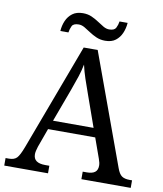

<svg xmlns="http://www.w3.org/2000/svg" viewBox="-96 -977 897 1054"><g transform="rotate(10 352.5 -449.5)"><path d="M0 0V-42H19Q48 -42 62.5 -57Q77 -72 95 -120L317 -714H395L621 -95Q632 -64 647.5 -53Q663 -42 692 -42H705V0H430V-42H453Q483 -42 498 -53.5Q513 -65 513 -90Q513 -98 511 -107Q509 -116 505 -127L465 -239H202L164 -134Q160 -122 157.5 -110.5Q155 -99 155 -91Q155 -66 171.5 -54Q188 -42 221 -42H244V0ZM221 -289H447L385 -464Q369 -508 356 -547Q343 -586 335 -622Q328 -586 317 -553Q306 -520 289 -473ZM426 -771Q399 -771 377 -780.5Q355 -790 336.5 -802.5Q318 -815 301.5 -824.5Q285 -834 269 -834Q239 -834 231 -817.5Q223 -801 220 -781H175Q177 -812 188.5 -838.5Q200 -865 222.5 -882Q245 -899 281 -899Q308 -899 329.5 -889.5Q351 -880 369.5 -867.5Q388 -855 404.5 -845.5Q421 -836 437 -836Q466 -836 474.5 -852.5Q483 -869 486 -889H531Q529 -859 517.5 -832Q506 -805 484 -788Q462 -771 426 -771Z"/></g></svg>

Font: Noto Serif Khojki
Style: Regular
Weight: 400
Designer: Juan Bruce
Version: Version 2.002